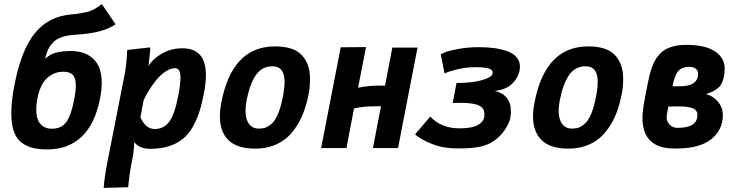

<svg xmlns="http://www.w3.org/2000/svg" viewBox="-20 -734 3663 952"><path d="M348.1 -241.2Q356 -281.7 356 -310.1Q356 -347.7 340.8 -363Q325.7 -378.4 293.5 -378.4Q274.4 -378.4 256.6 -372.6Q238.8 -366.7 220.5 -353Q202.1 -339.4 187.5 -312Q172.9 -284.7 165.5 -246.1Q159.7 -215.3 159.7 -191.4Q159.7 -142.1 180.9 -118.9Q202.1 -95.7 235.8 -95.7Q284.2 -95.7 308.3 -128.2Q332.5 -160.6 348.1 -241.2ZM203.6 -442.4Q227.1 -464.4 256.6 -472.7Q286.1 -481 332 -481Q401.4 -481 442.9 -442.1Q484.4 -403.3 484.4 -322.3Q484.4 -290 476.1 -246.1Q451.7 -120.1 385.3 -56.6Q318.8 6.8 215.8 6.8H214.8Q172.4 6.8 142.1 -0.7Q111.8 -8.3 86.7 -27.1Q61.5 -45.9 48.8 -82.3Q36.1 -118.7 36.1 -172.4Q36.1 -234.4 52.2 -315.4Q85.4 -486.3 152.6 -569.1Q219.7 -651.9 329.6 -662.1Q346.7 -663.6 360.6 -665.3Q374.5 -667 386.7 -669.7Q398.9 -672.4 407 -673.6Q415 -674.8 424.6 -678.7Q434.1 -682.6 437.7 -683.8Q441.4 -685.1 450.4 -690.4Q459.5 -695.8 461.2 -697Q462.9 -698.2 472.9 -705.3Q482.9 -712.4 484.9 -713.9L553.2 -613.3Q522 -592.8 477.5 -579.8Q433.1 -566.9 352.1 -561.5Q312.5 -559.1 285.4 -549.6Q258.3 -540 242.4 -523.2Q226.6 -506.3 218.5 -488.3Q210.4 -470.2 203.6 -442.4Z M863.8 -259.3Q875 -317.9 875 -348.6Q875 -396 848.1 -396Q825.7 -396 801 -379.6Q776.4 -363.3 755.6 -337.9Q734.9 -312.5 718.8 -286.4Q702.6 -260.3 691.9 -236.3Q689.5 -222.2 684.3 -194.1Q679.2 -166 676.3 -151.9Q703.1 -94.2 747.1 -94.2Q791.5 -94.2 818.6 -129.9Q845.7 -165.5 863.8 -259.3ZM597.2 -360.8Q597.7 -362.8 598.4 -367.2Q599.1 -371.6 599.6 -373.5Q607.4 -414.6 610.8 -486.3Q629.9 -488.3 667.7 -492.7Q705.6 -497.1 724.6 -499Q724.6 -498.5 724.9 -496.6Q725.1 -494.6 725.1 -493.7Q725.1 -483.4 716.3 -406.7Q736.3 -440.9 782 -467.8Q827.6 -494.6 884.8 -494.6Q1001 -494.6 1001 -361.3Q1001 -322.8 990.7 -269Q980.5 -216.3 967.8 -177.2Q955.1 -138.2 934.3 -102.5Q913.6 -66.9 885.7 -44.4Q857.9 -22 817.4 -9Q776.9 3.9 725.1 3.9Q670.4 3.9 646 -29.3Q645.5 -22.5 644 -2.4Q642.6 17.6 641.1 29.8Q639.6 37.1 636.7 52Q633.8 66.9 632.3 74.2Q621.1 132.3 615.7 194.3Q595.7 194.8 555.2 196Q514.6 197.3 494.1 197.8Q498 144 512.2 71.3Z M1327.1 -120.6Q1364.3 -154.8 1383.3 -258.8Q1383.8 -260.3 1384.3 -262.7Q1384.8 -265.1 1384.8 -266.6Q1391.1 -302.2 1391.1 -327.6Q1391.1 -405.3 1331.1 -405.3Q1278.8 -405.3 1248.5 -361.3Q1218.3 -317.4 1202.6 -235.4Q1197.3 -207 1197.3 -185.1Q1197.3 -143.6 1214.4 -119.9Q1231.4 -96.2 1265.1 -96.2Q1284.7 -96.7 1297.9 -101.8Q1311 -106.9 1327.1 -120.6ZM1245.6 2.9Q1155.8 2.9 1113 -38.8Q1070.3 -80.6 1070.3 -156.7Q1070.3 -189.5 1077.6 -226.6Q1131.3 -503.9 1343.3 -503.9Q1413.6 -503.9 1452.6 -479.7Q1491.7 -455.6 1508.3 -405.8Q1517.1 -379.4 1517.1 -339.4Q1517.1 -300.8 1509.8 -265.1Q1501 -221.2 1487.5 -183.6Q1474.1 -146 1452.1 -110.8Q1430.2 -75.7 1402.1 -51Q1374 -26.4 1334.2 -11.7Q1294.4 2.9 1246.6 2.9Z M1794.9 -500.5 1755.4 -298.8Q1804.2 -309.6 1860.8 -309.6H1889.2Q1895.5 -341.8 1925.3 -498H2050.3L1953.6 0H1829.1L1869.1 -207H1842.3Q1779.8 -207 1735.4 -196.3Q1716.8 -101.6 1710.4 -66.7Q1704.1 -31.7 1698.2 0H1572.3L1669.4 -499.5Z M2038.1 -67.4 2113.3 -156.2Q2167 -97.7 2258.3 -97.7Q2318.4 -97.7 2346.9 -112.8Q2375.5 -127.9 2379.9 -149.4Q2381.8 -158.7 2381.8 -168.5Q2381.8 -198.2 2354.2 -211.2Q2326.7 -224.1 2262.7 -224.1Q2256.3 -224.1 2243.7 -223.9Q2231 -223.6 2224.6 -223.6L2243.7 -322.8H2252.4H2254.9H2258.3Q2287.1 -322.8 2321 -326.9Q2355 -331.1 2387.2 -342.3Q2419.4 -353.5 2422.4 -369.6Q2422.9 -371.1 2422.9 -374Q2422.9 -389.2 2401.4 -395Q2379.9 -400.9 2336.9 -400.9Q2290.5 -400.9 2245.1 -389.6Q2199.7 -378.4 2184.1 -369.6L2165.5 -464.4Q2174.3 -469.7 2192.1 -476.6Q2210 -483.4 2254.6 -491.7Q2299.3 -500 2350.6 -500H2356.9Q2397.5 -500 2431.4 -495.4Q2465.3 -490.7 2494.9 -480.2Q2524.4 -469.7 2541.3 -450.2Q2558.1 -430.7 2558.1 -403.8Q2558.1 -393.6 2556.2 -385.3Q2548.3 -345.7 2517.8 -317.4Q2487.3 -289.1 2433.6 -283.2Q2513.2 -263.7 2513.2 -182.1Q2513.2 -164.1 2509.8 -147Q2504.4 -121.1 2482.2 -88.9Q2460 -56.6 2429.2 -35.6Q2398.4 -14.2 2358.6 -6.1Q2318.8 2 2251 2Q2178.2 2 2123 -19.8Q2067.9 -41.5 2038.1 -67.4Z M2879.9 -120.6Q2917 -154.8 2936 -258.8Q2936.5 -260.3 2937 -262.7Q2937.5 -265.1 2937.5 -266.6Q2943.8 -302.2 2943.8 -327.6Q2943.8 -405.3 2883.8 -405.3Q2831.5 -405.3 2801.3 -361.3Q2771 -317.4 2755.4 -235.4Q2750 -207 2750 -185.1Q2750 -143.6 2767.1 -119.9Q2784.2 -96.2 2817.9 -96.2Q2837.4 -96.7 2850.6 -101.8Q2863.8 -106.9 2879.9 -120.6ZM2798.3 2.9Q2708.5 2.9 2665.8 -38.8Q2623 -80.6 2623 -156.7Q2623 -189.5 2630.4 -226.6Q2684.1 -503.9 2896 -503.9Q2966.3 -503.9 3005.4 -479.7Q3044.4 -455.6 3061 -405.8Q3069.8 -379.4 3069.8 -339.4Q3069.8 -300.8 3062.5 -265.1Q3053.7 -221.2 3040.3 -183.6Q3026.9 -146 3004.9 -110.8Q2982.9 -75.7 2954.8 -51Q2926.8 -26.4 2887 -11.7Q2847.2 2.9 2799.3 2.9Z M3573.2 -394.5Q3573.2 -368.2 3568.1 -348.1Q3563 -328.1 3555.9 -315.9Q3548.8 -303.7 3535.2 -293.7Q3521.5 -283.7 3510.3 -278.6Q3499 -273.4 3480 -266.6Q3514.2 -259.8 3539.1 -230.7Q3564 -201.7 3564 -163.1Q3564 -90.3 3506.6 -43.9Q3449.2 2.4 3333.5 2.4H3323.7Q3165.5 2.4 3165.5 -149.9Q3165.5 -184.1 3177.7 -248L3191.4 -317.9Q3196.3 -343.3 3200.7 -361.3Q3205.1 -379.4 3212.9 -401.1Q3220.7 -422.9 3229.7 -437.7Q3238.8 -452.6 3252.9 -467.8Q3267.1 -482.9 3284.7 -491.7Q3302.2 -500.5 3326.7 -506.1Q3351.1 -511.7 3380.9 -511.7Q3476.1 -511.7 3524.7 -479.5Q3573.2 -447.3 3573.2 -394.5ZM3441.4 -369.1Q3441.4 -383.8 3429.9 -393.3Q3418.5 -402.8 3397.5 -402.8Q3362.8 -402.8 3344 -382.8Q3325.2 -362.8 3314.5 -306.2H3348.6Q3397 -306.2 3419.2 -322Q3441.4 -337.9 3441.4 -369.1ZM3338.9 -206.5 3293.9 -205.6Q3285.2 -163.1 3285.2 -154.3Q3285.2 -132.3 3299.8 -116.2Q3314.5 -100.1 3339.8 -100.1Q3438 -100.1 3438 -163.6Q3438 -188 3414.8 -197.3Q3391.6 -206.5 3338.9 -206.5Z"/></svg>

Font: Fantasque Sans Mono
Style: Bold Italic
Weight: 700
Italic angle: -11°
Monospace: yes
Designer: Jany Belluz
Version: Version 1.7.1